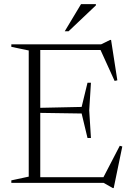

<svg xmlns="http://www.w3.org/2000/svg" viewBox="-20 -904 654 949"><path d="M429.5 -495 421 -358.5 429.5 -222H412.5L383.5 -343L151 -346.5V-370.5L383.5 -375.5L412.5 -495ZM560 -507 546.5 -504 472.5 -666.5 506.5 -657H133.5V-685H480L524 -706.5H529ZM485 -16 572 -183.5 584.5 -180 542 25.5H537.5L492.5 0H133.5V-28H516ZM36 0V-12.5L122 -31V-654.5L36 -672.5V-685H179V0ZM300 -749.5 380.5 -883.5H454V-877.5L319 -749.5Z"/></svg>

Font: Newsreader 36pt Light
Style: Regular
Weight: 300
Designer: Hugues Gentile
Foundry: Production Type
Version: Version 1.003